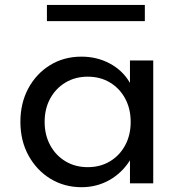

<svg xmlns="http://www.w3.org/2000/svg" viewBox="-20 -764 761 800"><path d="M319.5 16Q248 16 190.2 -19.2Q132.5 -54.5 98.8 -116Q65 -177.5 65 -256.5Q65 -334.5 98 -395.8Q131 -457 188.5 -492.5Q246 -528 319.5 -528Q384.5 -528 438.2 -499Q492 -470 521.5 -418.5V-512H618.5V0H521.5V-96Q488 -43 435.5 -13.5Q383 16 319.5 16ZM345.5 -67.5Q398 -67.5 438.2 -91.8Q478.5 -116 501.5 -158.5Q524.5 -201 524.5 -256Q524.5 -311 501.5 -353.5Q478.5 -396 438.2 -420.2Q398 -444.5 345.5 -444.5Q293.5 -444.5 253 -420.2Q212.5 -396 189.2 -353.5Q166 -311 166 -256Q166 -201.5 189.2 -158.8Q212.5 -116 253 -91.8Q293.5 -67.5 345.5 -67.5ZM175.5 -676V-743.5H583.5V-676Z"/></svg>

Font: Spartan Thin Medium
Style: Regular
Weight: 500
Version: Version 1.004